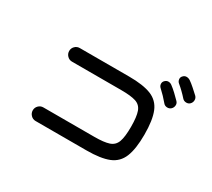

<svg xmlns="http://www.w3.org/2000/svg" viewBox="-129 -1026 1258 1139"><g transform="rotate(30 500.0 -456.5)"><path d="M212 -119Q193 -119 179.5 -133Q166 -147 166 -166Q166 -185 179.5 -198.5Q193 -212 212 -212H561Q627 -212 661 -223.5Q695 -235 707.5 -269Q720 -303 720 -372Q720 -441 707.5 -475.5Q695 -510 661 -521Q627 -532 561 -532H223Q204 -532 190.5 -546Q177 -560 177 -579Q177 -598 190.5 -611.5Q204 -625 223 -625H561Q658 -625 712.5 -603Q767 -581 789.5 -526Q812 -471 812 -372Q812 -274 789.5 -218.5Q767 -163 712.5 -141Q658 -119 561 -119ZM873 -588Q862 -578 846.5 -579Q831 -580 822 -591Q792 -627 757 -659Q747 -668 746 -681.5Q745 -695 755 -705Q766 -716 779.5 -715.5Q793 -715 804 -706Q819 -695 840 -675.5Q861 -656 876 -640Q887 -629 885.5 -613.5Q884 -598 873 -588ZM956 -670Q946 -660 930.5 -660.5Q915 -661 905 -672Q890 -689 872.5 -706Q855 -723 838 -737Q828 -745 826 -759Q824 -773 834 -783Q844 -794 857.5 -794Q871 -794 883 -786Q898 -776 919.5 -757Q941 -738 957 -723Q968 -712 967.5 -696.5Q967 -681 956 -670Z"/></g></svg>

Font: Zen Maru Gothic Medium
Style: Regular
Weight: 500
Designer: Yoshimichi Ohira
Foundry: Positype
Version: Version 1.001